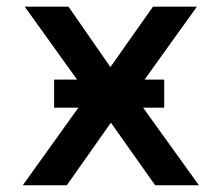

<svg xmlns="http://www.w3.org/2000/svg" viewBox="-20 -548 640 568"><path d="M465.8 -229.5H403.3L568.4 0H439L308.1 -185.1L177.7 0H47.4L211.9 -229.5H140.1V-312.5H208L53.2 -528.3H182.6L306.6 -349.6L432.6 -528.3H562.5L407.7 -312.5H465.8Z"/></svg>

Font: Roboto Mono
Style: Regular
Weight: 500
Designer: Google
Version: Version 2.000986; 2015; ttfautohint (v1.3)